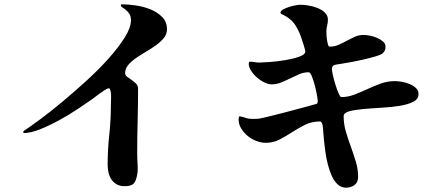

<svg xmlns="http://www.w3.org/2000/svg" viewBox="-20 -816 2040 890"><path d="M484 -407Q476 -405 465.5 -398.5Q455 -392 443.5 -383.5Q432 -375 421.5 -367Q411 -359 404 -354Q377 -335 337 -308.5Q297 -282 253 -258Q209 -234 166.5 -217Q124 -200 91 -199L87 -203L90 -209Q119 -228 167 -263.5Q215 -299 270 -345Q325 -391 381.5 -442.5Q438 -494 483.5 -545Q529 -596 558 -642Q587 -688 587 -722Q587 -741 579.5 -752Q572 -763 563.5 -770Q555 -777 547.5 -781.5Q540 -786 540 -792Q540 -796 545 -796Q572 -796 608 -791Q644 -786 676.5 -773Q709 -760 731.5 -737.5Q754 -715 754 -680Q754 -658 739.5 -640Q725 -622 703.5 -606.5Q682 -591 657 -576.5Q632 -562 610.5 -547Q589 -532 574.5 -515Q560 -498 560 -477Q560 -467 569.5 -460Q579 -453 590 -445.5Q601 -438 610.5 -428.5Q620 -419 620 -404Q620 -329 618 -255.5Q616 -182 616 -107Q616 -80 618 -49.5Q620 -19 613 7Q607 31 594.5 39Q582 47 558 47Q536 47 521 38.5Q506 30 496.5 16Q487 2 483 -16Q479 -34 479 -53Q479 -122 486.5 -191Q494 -260 494 -329Q494 -337 494.5 -347Q495 -357 495 -367.5Q495 -378 493.5 -388Q492 -398 489 -405Z M1280 -757Q1281 -766 1293 -772.5Q1305 -779 1320.5 -784Q1336 -789 1351 -791.5Q1366 -794 1373 -794Q1388 -794 1409.5 -790.5Q1431 -787 1451.5 -779Q1472 -771 1486 -757.5Q1500 -744 1500 -725Q1500 -711 1496.5 -698Q1493 -685 1493 -671Q1493 -638 1500 -610Q1502 -605 1503 -602.5Q1504 -600 1510 -600Q1531 -600 1550 -608.5Q1569 -617 1587.5 -627Q1606 -637 1625 -645.5Q1644 -654 1665 -654Q1676 -654 1693 -651Q1710 -648 1726.5 -641Q1743 -634 1755 -624Q1767 -614 1767 -600Q1767 -589 1764 -582.5Q1761 -576 1753 -568Q1746 -562 1720.5 -554.5Q1695 -547 1664.5 -540Q1634 -533 1606 -528Q1578 -523 1566 -521Q1557 -519 1547 -518Q1537 -517 1529 -514Q1521 -511 1519 -501Q1517 -494 1522 -472Q1527 -450 1534 -426.5Q1541 -403 1549 -384.5Q1557 -366 1562 -366Q1593 -366 1623 -377.5Q1653 -389 1683 -403Q1713 -417 1744.5 -428.5Q1776 -440 1810 -440Q1823 -440 1841.5 -437Q1860 -434 1877.5 -427Q1895 -420 1907.5 -408.5Q1920 -397 1920 -380Q1920 -356 1894.5 -343.5Q1869 -331 1830 -325Q1791 -319 1746.5 -316.5Q1702 -314 1663 -310.5Q1624 -307 1598.5 -300Q1573 -293 1573 -277Q1573 -240 1583.5 -205Q1594 -170 1606.5 -135.5Q1619 -101 1629.5 -66.5Q1640 -32 1640 4Q1640 29 1623.5 41.5Q1607 54 1584 54Q1562 54 1545.5 39Q1529 24 1518 -0.5Q1507 -25 1499.5 -54.5Q1492 -84 1488 -113.5Q1484 -143 1481.5 -168.5Q1479 -194 1478 -210Q1478 -213 1477.5 -220Q1477 -227 1475.5 -234.5Q1474 -242 1471 -247.5Q1468 -253 1464 -253Q1425 -253 1394 -237.5Q1363 -222 1334.5 -203.5Q1306 -185 1276.5 -169.5Q1247 -154 1212 -154Q1191 -154 1168.5 -162.5Q1146 -171 1128 -186Q1110 -201 1098 -220.5Q1086 -240 1086 -263Q1086 -273 1090 -277Q1104 -275 1117.5 -270Q1131 -265 1145 -265Q1156 -265 1165.5 -265Q1175 -265 1186 -267Q1192 -268 1213.5 -273Q1235 -278 1264 -285.5Q1293 -293 1325.5 -301.5Q1358 -310 1385.5 -317.5Q1413 -325 1431 -330Q1449 -335 1449 -335Q1453 -340 1453 -347Q1453 -354 1449 -376Q1445 -398 1439 -421Q1433 -444 1425.5 -462.5Q1418 -481 1411 -481Q1388 -481 1367 -472Q1346 -463 1325 -452.5Q1304 -442 1283 -433.5Q1262 -425 1239 -425Q1224 -425 1205.5 -434Q1187 -443 1171 -457Q1155 -471 1144 -488Q1133 -505 1133 -521Q1133 -523 1134 -526.5Q1135 -530 1138 -530Q1149 -530 1160.5 -528Q1172 -526 1183 -526Q1195 -526 1229.5 -528.5Q1264 -531 1301 -537Q1338 -543 1366.5 -553Q1395 -563 1395 -577Q1395 -581 1392.5 -590Q1390 -599 1387 -609.5Q1384 -620 1380.5 -629Q1377 -638 1376 -643Q1362 -683 1342.5 -708.5Q1323 -734 1283 -752Z"/></svg>

Font: SoukouMincho
Style: Regular
Weight: 400
Designer: Dr. Ken Lunde (project architect, glyph set definition & overall production); Masataka HATTORI  (production & ideograph 
Foundry: Adobe Systems Incorporated
Version: Version 1.00